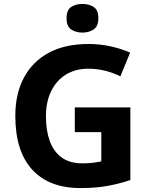

<svg xmlns="http://www.w3.org/2000/svg" viewBox="-20 -948 764 978"><path d="M361 -401H644V-31Q588 -12 527.5 -1Q467 10 390 10Q230 10 144 -84Q58 -178 58 -358Q58 -470 101.5 -552Q145 -634 228 -679Q311 -724 431 -724Q488 -724 543 -712Q598 -700 643 -680L593 -559Q560 -576 518 -587Q476 -598 430 -598Q364 -598 315.5 -568Q267 -538 240.5 -483.5Q214 -429 214 -355Q214 -285 233 -231Q252 -177 293 -146.5Q334 -116 400 -116Q432 -116 454.5 -119Q477 -122 496 -126V-275H361ZM400 -928Q433 -928 457 -912.5Q481 -897 481 -855Q481 -814 457 -798Q433 -782 400 -782Q366 -782 342.5 -798Q319 -814 319 -855Q319 -897 342.5 -912.5Q366 -928 400 -928Z"/></svg>

Font: Noto Sans Kayah Li
Style: Bold
Weight: 700
Designer: Monotype Design Team, Sérgio Martins
Foundry: Monotype Imaging Inc.
Version: Version 2.002; ttfautohint (v1.8.4.7-5d5b)